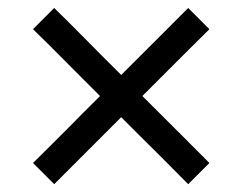

<svg xmlns="http://www.w3.org/2000/svg" viewBox="-20 -539 606 480"><path d="M450.5 -78.5Q417.5 -112 386 -143.5Q354.5 -175 327.5 -201.5L185 -344Q158 -371 127 -402.2Q96 -433.5 62.5 -466L115.5 -519Q149 -486.5 180 -455Q211 -423.5 238.5 -396L380.5 -254.5Q408 -227 439.2 -196Q470.5 -165 503.5 -131.5ZM115.5 -78.5 62.5 -131.5Q85 -153.5 106.2 -174.8Q127.5 -196 147.5 -216Q167.5 -236 185.5 -254.5L328 -396.5Q355.5 -424 386.5 -455Q417.5 -486 450.5 -519L503.5 -466Q470.5 -433.5 439.2 -402.2Q408 -371 380.5 -343.5L238.5 -201.5Q212 -175 180.5 -143.5Q149 -112 115.5 -78.5Z"/></svg>

Font: Commissioner Thin
Style: Regular
Weight: 400
Version: Version 1.000